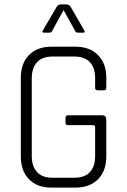

<svg xmlns="http://www.w3.org/2000/svg" viewBox="-20 -856 579 876"><path d="M360 -707H336Q326 -707 324 -713L270 -810L217 -713Q215 -707 204 -707H181Q169 -707 176 -718L240 -827Q246 -836 259 -836H281Q295 -836 301 -827L364 -718Q371 -707 360 -707ZM324 0H215Q150 0 112.5 -38Q75 -76 75 -142V-501Q75 -567 112.5 -605Q150 -643 215 -643H324Q389 -643 427 -605Q465 -567 465 -501V-456Q465 -444 454 -444H425Q414 -444 414 -456V-499Q414 -547 390 -572.5Q366 -598 320 -598H219Q173 -598 149 -572Q125 -546 125 -499V-144Q125 -97 149 -71Q173 -45 219 -45H320Q366 -45 390 -70.5Q414 -96 414 -144V-276Q414 -285 405 -285H290Q279 -285 279 -296V-319Q279 -330 290 -330H446Q465 -330 465 -310V-142Q465 -76 427 -38Q389 0 324 0Z"/></svg>

Font: Rajdhani
Style: Regular
Weight: 400
Designer: Satya Rajpurohit, Jyotish Sonowal
Foundry: Indian Type Foundry
Version: Version 1.201 February 1, 2022